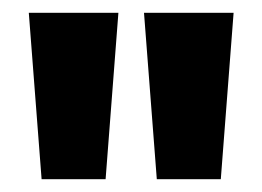

<svg xmlns="http://www.w3.org/2000/svg" viewBox="-20 -720 410 300"><path d="M25 -700H165L145 -440H45ZM205 -700H345L325 -440H225Z"/></svg>

Font: Epunda Sans Black
Style: Regular
Weight: 900
Designer: Simon Atzbach
Foundry: typofactur
Version: Version 2.204; ttfautohint (v1.8.4.7-5d5b)